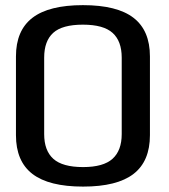

<svg xmlns="http://www.w3.org/2000/svg" viewBox="-20 -700 640 728"><path d="M295 7.5Q424 7.5 486.2 -40.5Q548.5 -88.5 548.5 -187.5V-486Q548.5 -584.5 486.2 -632.5Q424 -680.5 294.5 -680.5Q165.5 -680.5 103 -632.5Q40.5 -584.5 40.5 -486V-187.5Q40.5 -88.5 103 -40.5Q165.5 7.5 295 7.5ZM295 -66.5Q217 -66.5 182.2 -97.8Q147.5 -129 147.5 -191.5V-481.5Q147.5 -544.5 181.8 -575.5Q216 -606.5 294.5 -606.5Q372.5 -606.5 407 -575.2Q441.5 -544 441.5 -481.5V-191.5Q441.5 -129.5 406.8 -98Q372 -66.5 295 -66.5Z"/></svg>

Font: Anybody SemiExpanded
Style: Regular
Weight: 400
Width: 6
Designer: Tyler Finck
Foundry: Etcetera Type Company
Version: Version 1.113;gftools[0.9.25]